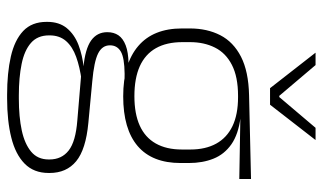

<svg xmlns="http://www.w3.org/2000/svg" viewBox="-204 -518 908 540"><g transform="rotate(90 250.0 -248.0)"><path d="M251 -140.5Q159 -140.5 109.5 -182.8Q60 -225 60 -306V-328Q60 -376.5 79 -413.5Q98 -450.5 139.5 -471.8Q181 -493 247.5 -494.5L483.5 -500V-467L310 -470V-470.5Q357.5 -464.5 385.8 -444.8Q414 -425 426.2 -394.5Q438.5 -364 438.5 -325V-302Q438.5 -222 390.8 -181.2Q343 -140.5 251 -140.5ZM248 153H257.5Q308.5 153 346.8 144.8Q385 136.5 406.8 118.2Q428.5 100 428.5 69V67Q428.5 32.5 403.2 12.8Q378 -7 318.5 -11.5L187.5 -22.5L206 -23.5Q168.5 -18.5 140 -8.2Q111.5 2 95.5 20.2Q79.5 38.5 79.5 66.5V68Q79.5 100.5 100.8 119Q122 137.5 160 145.2Q198 153 248 153ZM246.5 186Q185 186 139 175.5Q93 165 67.2 140.8Q41.5 116.5 41.5 75V73Q41.5 39.5 59.2 18Q77 -3.5 106.5 -14.8Q136 -26 171 -29.5L170 -28.5Q117.5 -33.5 94 -50.2Q70.5 -67 70.5 -95.5V-96Q70.5 -114 79.2 -127Q88 -140 107.5 -147.5Q127 -155 158 -155.5V-163L226 -144L187.5 -144.5Q142.5 -144 125 -133.8Q107.5 -123.5 107.5 -103.5V-103Q107.5 -81.5 130.2 -70Q153 -58.5 209 -53.5L325.5 -42.5Q400.5 -35.5 433.5 -8.2Q466.5 19 466.5 66.5V69Q466.5 111 440.2 136.8Q414 162.5 367 174.2Q320 186 257 186ZM250.5 -172Q300 -172 333.2 -187Q366.5 -202 383.5 -232Q400.5 -262 400.5 -305.5V-329.5Q400.5 -372 384 -402Q367.5 -432 334.8 -447.8Q302 -463.5 253.5 -463.5H249.5Q196 -463.5 162.5 -446.2Q129 -429 113.8 -398.5Q98.5 -368 98.5 -328.5V-307Q98.5 -262.5 115.5 -232.5Q132.5 -202.5 166.2 -187.2Q200 -172 250.5 -172ZM228 -553.5 128.5 -681V-681.5H163L249.5 -579.5H253L339.5 -681.5H373.5V-681L274.5 -553.5Z"/></g></svg>

Font: Anek Latin ExtraLight
Style: Regular
Weight: 250
Designer: Yesha Goshar
Foundry: Ek Type
Version: Version 1.003